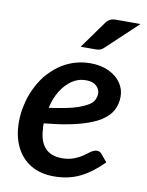

<svg xmlns="http://www.w3.org/2000/svg" viewBox="-83 -789 655 856"><g transform="rotate(10 244.0 -361.0)"><path d="M220 7Q159 7 115.5 -19Q72 -45 48.5 -93Q25 -141 25 -204Q25 -224 27 -243.5Q29 -263 34 -283Q42 -321 58.5 -356Q75 -391 98 -421Q110 -435 123.5 -448Q137 -461 152 -472Q182 -494 218 -506Q254 -518 295 -518Q342 -518 378 -501Q414 -484 433 -456Q452 -428 452 -395Q452 -362 438 -334Q424 -306 389 -283Q365 -268 330 -255.5Q295 -243 247 -233.5Q199 -224 135 -218Q135 -212 135 -204Q135 -196 136 -195Q138 -138 164.5 -108.5Q191 -79 242 -79Q272 -79 296.5 -88.5Q321 -98 337 -110Q346 -116 355 -123Q364 -130 373 -134.5Q382 -139 391 -139Q403 -139 412 -129L440 -95Q390 -44 338 -18.5Q286 7 220 7ZM145 -290Q187 -296 220 -302.5Q253 -309 275.5 -317Q298 -325 314 -334Q335 -345 343 -360Q351 -375 351 -391Q351 -410 335 -425Q319 -440 288 -440Q252 -440 223.5 -420Q195 -400 174.5 -366.5Q154 -333 145 -290ZM374 -729H483L345 -599Q336 -590 328 -586.5Q320 -583 305 -583H238L325 -704Q334 -717 344.5 -723Q355 -729 374 -729Z"/></g></svg>

Font: Aleo SemiBold
Style: Italic
Weight: 600
Italic angle: -7°
Designer: Alessio Laiso
Foundry: Alessio Laiso
Version: Version 2.001;gftools[0.9.29]